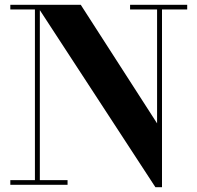

<svg xmlns="http://www.w3.org/2000/svg" viewBox="-20 -770 822 800"><path d="M146 -750V-19.5H261.5V0H23V-19.5H125.5V-730.5H23V-750ZM760 -750V-730.5H655V10H627.5L131.5 -750H316.5L634.5 -256V-730.5H522V-750Z"/></svg>

Font: Bodoni Moda SC 11pt
Style: Bold
Weight: 700
Version: Version 2.005